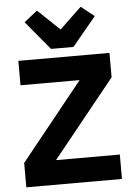

<svg xmlns="http://www.w3.org/2000/svg" viewBox="-63 -1011 732 1058"><g transform="rotate(-5 303.5 -482.5)"><path d="M568 0H39V-135L383 -563H56V-698H560V-563L215 -135H568ZM241 -748 109 -907 182 -965 303 -850 424 -965 497 -907 365 -748Z"/></g></svg>

Font: IBM Plex Sans Devanagari
Style: Bold
Weight: 700
Designer: Mike Abbink, Paul van der Laan, Pieter van Rosmalen, Erin McLaughlin
Foundry: Bold Monday
Version: Version 1.1